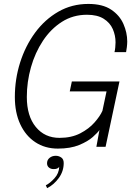

<svg xmlns="http://www.w3.org/2000/svg" viewBox="-20 -766 706 1002"><path d="M282 9.5Q215 9.5 164.5 -23.8Q114 -57 85.8 -117.5Q57.5 -178 57.5 -260Q57.5 -353 85 -439.8Q112.5 -526.5 163.2 -595.5Q214 -664.5 284.5 -705Q355 -745.5 441 -745.5Q515.5 -745.5 560 -715.8Q604.5 -686 624.2 -640.8Q644 -595.5 644 -549.5Q644 -536.5 642 -519.8Q640 -503 638 -494H577.5Q580 -503 581.5 -518.5Q583 -534 583 -545Q583 -581.5 568.5 -614.5Q554 -647.5 521 -668.2Q488 -689 434 -689Q361 -689 303 -652Q245 -615 204 -553Q163 -491 141.5 -414.8Q120 -338.5 120 -260Q120 -160.5 166.8 -103.5Q213.5 -46.5 290.5 -46.5Q353 -46.5 398.8 -70.2Q444.5 -94 473.2 -126.8Q502 -159.5 514.5 -187.5L536 -289H344L355 -341H603.5L531 0H483L499 -87.5Q490.5 -74.5 464.5 -51.2Q438.5 -28 393 -9.2Q347.5 9.5 282 9.5ZM260 116.5Q245 116.5 235.2 108.2Q225.5 100 225.5 86Q225.5 68.5 238.8 57.8Q252 47 271 47Q286.5 47 299.5 55.8Q312.5 64.5 312.5 85Q312.5 127.5 287 162.8Q261.5 198 226 216L219 201Q240.5 190.5 264.2 164.5Q288 138.5 289 104.5Q282 116.5 260 116.5Z"/></svg>

Font: Epilogue Light
Style: Italic
Weight: 300
Italic angle: -12°
Designer: Tyler Finck
Foundry: Etcetera Type Co
Version: Version 2.111; ttfautohint (v1.8.3)